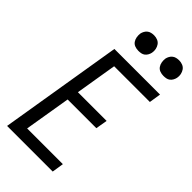

<svg xmlns="http://www.w3.org/2000/svg" viewBox="-290 -1016 1083 1083"><g transform="rotate(45 252.0 -474.0)"><path d="M16 0 137 -735H501L490 -665H205L164 -417H393L381 -347H152L106 -70H391L380 0ZM440 -823Q425 -823 411.5 -828Q398 -833 390 -844.5Q382 -856 379.5 -870.5Q377 -885 379 -900Q381 -910 386.5 -920Q392 -930 400.5 -936.5Q409 -943 419.5 -945.5Q430 -948 441 -948Q456 -948 469.5 -942.5Q483 -937 491 -925.5Q499 -914 502 -899.5Q505 -885 502 -870Q500 -860 494.5 -850Q489 -840 480.5 -833.5Q472 -827 461.5 -825Q451 -823 440 -823ZM240 -823Q225 -823 211.5 -828Q198 -833 190 -844.5Q182 -856 179.5 -870.5Q177 -885 179 -900Q181 -910 186.5 -920Q192 -930 200.5 -936.5Q209 -943 219.5 -945.5Q230 -948 241 -948Q256 -948 269.5 -942.5Q283 -937 291 -925.5Q299 -914 302 -899.5Q305 -885 302 -870Q300 -860 294.5 -850Q289 -840 280.5 -833.5Q272 -827 261.5 -825Q251 -823 240 -823Z"/></g></svg>

Font: Iosevka Curly
Style: Italic
Weight: 400
Italic angle: -9°
Monospace: yes
Designer: Belleve Invis
Foundry: Belleve Invis
Version: Version 22.1.2; ttfautohint (v1.8.4)